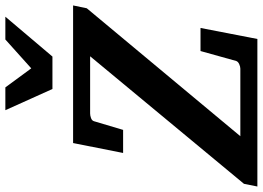

<svg xmlns="http://www.w3.org/2000/svg" viewBox="-170 -808 957 699"><g transform="rotate(-90 308.5 -458.5)"><path d="M627.9 -621.1 162.1 -62H408.2Q415.5 -62 424.6 -66.2Q433.6 -70.3 436 -77.1L472.2 -207H556.2L516.1 0H-21L-11.2 -48.8L453.1 -608.9H245.1Q237.3 -608.9 228.3 -605.7Q219.2 -602.5 216.8 -595.2L185.1 -488.8H101.1L137.2 -670.9H638.2ZM452.1 -746.1H334L256.8 -917.5H339.8L409.2 -823.2L514.2 -917.5H597.2Z"/></g></svg>

Font: Charis SIL APac
Style: Bold Italic
Weight: 700
Italic angle: -11°
Foundry: SIL International
Version: Version 5.000